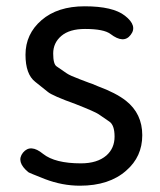

<svg xmlns="http://www.w3.org/2000/svg" viewBox="-20 -577 508 610"><path d="M234 13Q178 13 123 -8Q72 -28 70 -30Q30 -63 53 -92Q77 -121 117 -88Q155 -58 237 -58Q289 -58 318 -83Q344 -106 344 -143Q344 -180 327 -191Q305 -206 293.5 -214Q282 -222 221 -246Q146 -273 132 -285Q112 -301 92 -317Q61 -341 61 -403Q61 -469 112 -513Q163 -557 249 -557Q339 -557 377 -527Q418 -495 395 -466Q373 -437 331 -469Q310 -485 250 -485Q201 -485 175 -463Q149 -441 149 -407Q149 -373 160 -366Q182 -351 192 -344Q202 -337 234 -325Q259 -316 263 -314Q268 -313 291 -303Q348 -282 380 -257Q432 -216 432 -147.5Q432 -79 381 -35Q327 13 234 13Z"/></svg>

Font: Resource Han Rounded KR
Style: Regular
Weight: 400
Designer: Cyano Hao (round all glyphs); Ryoko NISHIZUKA 西塚涼子 (kana, bopomofo & ideographs); Paul D. Hunt (Latin, Greek & Cyrillic)
Foundry: Cyano Hao
Version: 0.990